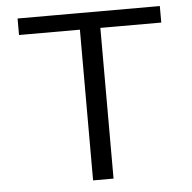

<svg xmlns="http://www.w3.org/2000/svg" viewBox="-52 -767 818 819"><g transform="rotate(-5 357.5 -358.0)"><path d="M313.7 0V-706.1L412 -645.3H53V-716H662.1V-645.3H303.1L401.3 -706.1V0Z"/></g></svg>

Font: Russolo 10pt ExtraLight
Style: Regular
Weight: 200
Designer: Micah Stupak-Hahn
Version: Version 1.000